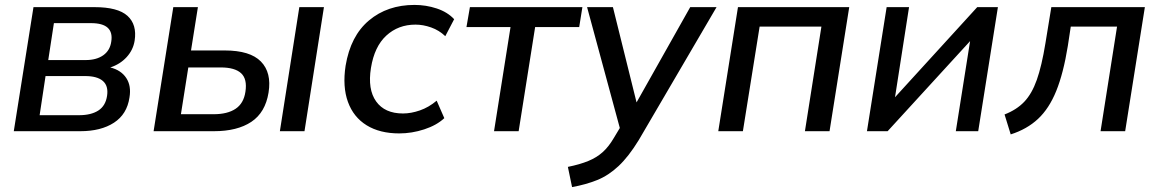

<svg xmlns="http://www.w3.org/2000/svg" viewBox="-20 -533 4707 780"><path d="M36 0 116 -504H364Q459 -504 498 -468.5Q537 -433 527 -368Q521 -330 494.5 -301Q468 -272 428 -259Q472 -248 493 -216Q514 -184 506 -137Q496 -69 443 -34.5Q390 0 306 0ZM176 -289H328Q372 -289 399.5 -308.5Q427 -328 432 -364Q444 -439 350 -439H199ZM141 -65H301Q350 -65 379.5 -84Q409 -103 415 -144Q421 -184 398 -204Q375 -224 326 -224H165Z M604 0 684 -504H784L756 -328H893Q996 -328 1040 -283Q1084 -238 1071 -157Q1058 -76 1001 -38Q944 0 849 0ZM1117 0 1196 -504H1296L1217 0ZM715 -69H848Q904 -69 937 -91Q970 -113 977 -160Q985 -212 959.5 -235.5Q934 -259 877 -259H745Z M1602 9Q1523 9 1469.5 -24Q1416 -57 1393.5 -119Q1371 -181 1384 -266Q1404 -387 1479 -450Q1554 -513 1664 -513Q1711 -513 1754.5 -498.5Q1798 -484 1825 -455L1789 -386Q1764 -410 1731.5 -421.5Q1699 -433 1668 -433Q1598 -433 1549.5 -388.5Q1501 -344 1487 -257Q1473 -170 1508 -121Q1543 -72 1617 -72Q1650 -72 1686 -84.5Q1722 -97 1754 -124L1785 -53Q1754 -24 1703.5 -7.5Q1653 9 1602 9Z M1987 0 2054 -423H1875L1889 -504H2346L2333 -423H2154L2087 0Z M2304 227 2287 145Q2336 135 2370 121Q2404 107 2428.5 85Q2453 63 2474 27L2498 -13L2365 -504H2470L2566 -117L2784 -504H2891L2575 36Q2534 103 2493 141.5Q2452 180 2406 198.5Q2360 217 2304 227Z M2898 0 2978 -504H3430L3350 0H3250L3317 -425H3066L2998 0Z M3502 0 3582 -504H3673L3616 -138L3950 -504H4034L3954 0H3863L3921 -366L3586 0Z M4086 13 4061 -68Q4110 -87 4141 -119.5Q4172 -152 4192 -208.5Q4212 -265 4227 -357L4251 -504H4631L4551 0H4451L4518 -425H4330L4318 -346Q4300 -235 4271 -163.5Q4242 -92 4197 -50Q4152 -8 4086 13Z"/></svg>

Font: Mulish SemiBold
Style: Italic
Weight: 600
Italic angle: -9°
Designer: Vernon Adams
Foundry: Vernon Adams
Version: Version 3.603; ttfautohint (v1.8.3)